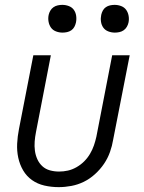

<svg xmlns="http://www.w3.org/2000/svg" viewBox="-20 -757 590 789"><path d="M221 12Q191 12 162.5 5.5Q134 -1 111.5 -17Q89 -33 75 -57Q61 -81 55 -109Q49 -137 50.5 -167Q52 -197 58 -227L117 -530H189L128 -215Q124 -195 122.5 -175.5Q121 -156 123.5 -137.5Q126 -119 133.5 -102.5Q141 -86 154 -74Q167 -62 185 -57Q203 -52 223 -52Q241 -52 259 -56Q277 -60 294.5 -70Q312 -80 326 -94Q340 -108 350 -125Q360 -142 366 -159.5Q372 -177 376 -195L441 -530H513L445 -183Q441 -158 432 -132.5Q423 -107 407.5 -84Q392 -61 370.5 -41.5Q349 -22 324.5 -10Q300 2 273.5 7Q247 12 221 12ZM452 -623Q438 -623 425 -628Q412 -633 404.5 -643.5Q397 -654 395 -668Q393 -682 396 -696Q398 -705 402.5 -713.5Q407 -722 415 -727.5Q423 -733 432.5 -735Q442 -737 451 -737Q465 -737 478 -732Q491 -727 498.5 -716.5Q506 -706 508.5 -692Q511 -678 508 -664Q506 -655 501 -646.5Q496 -638 488 -632.5Q480 -627 470.5 -625Q461 -623 452 -623ZM237 -623Q223 -623 210 -628Q197 -633 189.5 -643.5Q182 -654 179.5 -668Q177 -682 180 -696Q182 -705 187 -713.5Q192 -722 200 -727.5Q208 -733 217.5 -735Q227 -737 236 -737Q250 -737 263 -732Q276 -727 283.5 -716.5Q291 -706 293 -692Q295 -678 292 -664Q290 -655 285.5 -646.5Q281 -638 273 -632.5Q265 -627 255.5 -625Q246 -623 237 -623Z"/></svg>

Font: Lode Term
Style: Italic
Weight: 400
Italic angle: -11°
Monospace: yes
Designer: Belleve Invis
Foundry: Belleve Invis
Version: Version 29.2.0